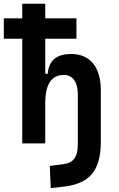

<svg xmlns="http://www.w3.org/2000/svg" viewBox="-20 -752 626 1007"><path d="M96.7 0H217.3V-210.4C217.3 -310.1 250 -358.9 314.9 -358.9C361.3 -358.9 388.2 -321.8 388.2 -256.3V3.9C388.2 72.8 364.3 103.5 309.6 109.4L241.2 118.2L246.1 234.4L299.8 228.5C445.8 215.3 508.8 149.9 508.8 -11.7V-278.3C508.8 -399.4 452.6 -468.8 354 -468.8C275.9 -468.8 235.8 -434.6 230.5 -365.2H217.3V-548.8H380.9V-655.8H217.3V-732.4H96.7V-655.8H0V-548.8H96.7Z"/></svg>

Font: Cascadia Code PL SemiBold
Style: Regular
Weight: 600
Monospace: yes
Designer: Aaron Bell
Foundry: Saja Typeworks
Version: Version 2404.023